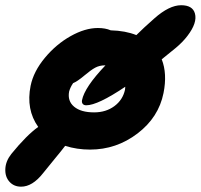

<svg xmlns="http://www.w3.org/2000/svg" viewBox="-37 -595 761 728"><path d="M43 112.8Q15.6 112.8 -1.2 94Q-18.1 75.2 -16.8 45.7Q-15.6 16.1 5.9 -11.2Q63.5 -82 107.9 -113.8Q61 -179.7 79.1 -270Q90.3 -324.2 133.1 -375.7Q175.8 -427.2 230.7 -458Q285.6 -488.8 334 -488.8Q362.8 -488.8 382.8 -480Q439 -478.5 480 -461.9Q506.3 -488.3 547.9 -524.9Q604.5 -575.2 649.9 -575.2Q693.4 -575.2 702.1 -543.9Q711.9 -508.8 673.8 -459Q655.8 -435.1 627.9 -412.1Q596.7 -386.2 576.2 -370.1Q597.7 -315.4 583 -242.2Q564.5 -149.9 484.4 -88.9Q404.3 -27.8 304.2 -27.8Q254.9 -27.8 210 -42Q199.2 -27.3 170.2 7.6Q141.1 42.5 126 62Q85.9 112.8 43 112.8ZM290 -195.8Q281.2 -195.8 276.9 -200.9Q272.5 -206.1 273.9 -214.8Q283.2 -263.7 362.8 -347.2H360.8Q340.3 -347.2 324 -338.4Q307.6 -329.6 282.2 -308.1Q255.4 -285.6 240.2 -279.8Q229.5 -264.2 225.1 -248Q218.3 -211.9 244.1 -190.4Q270 -168.9 319.8 -168.9Q364.7 -168.9 396.7 -192.6Q428.7 -216.3 437 -254.9Q437 -256.8 437.5 -260.5Q438 -264.2 438 -266.1Q333.5 -195.8 290 -195.8Z"/></svg>

Font: Shantell Sans Irregular
Style: Bold Italic
Weight: 700
Italic angle: -11.31°
Designer: Stephen Nixon, Anya Danilova, Shantell Martin
Foundry: Arrow Type
Version: Version 1.006;[9816181b4]